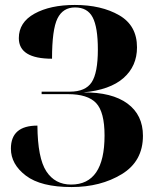

<svg xmlns="http://www.w3.org/2000/svg" viewBox="-20 -744 619 775"><path d="M269 11Q386 11 471.5 -41Q557 -93 557 -196Q557 -280 494.5 -326Q432 -372 316 -371Q424 -381 478.5 -429Q533 -477 533 -553Q533 -641 461 -682.5Q389 -724 282 -724Q183 -724 119.5 -689Q56 -654 56 -590Q56 -507 190 -507Q190 -625 212 -669.5Q234 -714 283 -714Q333 -714 354 -674Q375 -634 375 -544Q375 -450 350 -412Q325 -374 262 -374H148V-364H254Q334 -364 368 -328Q402 -292 402 -197Q402 1 267 1Q202 1 167 -52.5Q132 -106 131 -237Q24 -237 24 -144Q24 -81 84.5 -35Q145 11 269 11Z"/></svg>

Font: Noto Serif Display SemiCondensed Extra
Style: Regular
Weight: 800
Width: 4
Designer: Monotype Design Team
Foundry: Monotype Imaging Inc.
Version: Version 1.900